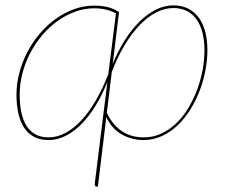

<svg xmlns="http://www.w3.org/2000/svg" viewBox="-20 -517 850 717"><path d="M401 -278.5Q420.5 -326.5 446 -366.8Q471.5 -407 500.8 -436Q530 -465 562.2 -481Q594.5 -497 627.5 -497Q660 -497 684 -484.2Q708 -471.5 723.8 -449Q739.5 -426.5 747 -395.8Q754.5 -365 754.5 -329Q754.5 -293.5 747.2 -254.8Q740 -216 725.8 -178.8Q711.5 -141.5 690.8 -108Q670 -74.5 643.5 -49.2Q617 -24 584.8 -9Q552.5 6 515.5 6Q472.5 6 435.2 -14.8Q398 -35.5 377 -79.5L345.5 180H343.5Q337.5 180 335.2 176.8Q333 173.5 334.5 163L381 -210.5Q361.5 -162.5 337.2 -122.8Q313 -83 285 -54.5Q257 -26 225.8 -10Q194.5 6 161.5 6Q129 6 106.2 -6.5Q83.5 -19 69.2 -41.5Q55 -64 48.2 -95Q41.5 -126 41.5 -163Q41.5 -205 52.5 -246Q63.5 -287 83 -324Q102.5 -361 129.5 -392.5Q156.5 -424 188.8 -447Q221 -470 257.2 -483Q293.5 -496 331.5 -496Q358.5 -496 381 -490.8Q403.5 -485.5 424.5 -472ZM627.5 -487Q595 -487 563 -470.5Q531 -454 501.2 -423Q471.5 -392 445 -347.8Q418.5 -303.5 397.5 -248.5L379 -95.5Q391 -70.5 406.2 -53Q421.5 -35.5 439.2 -24.5Q457 -13.5 476.5 -8.8Q496 -4 516.5 -4Q552.5 -4 583.2 -18.5Q614 -33 639.2 -57.5Q664.5 -82 684 -114.8Q703.5 -147.5 716.8 -183.5Q730 -219.5 736.8 -257Q743.5 -294.5 743.5 -329Q743.5 -365.5 736 -394.8Q728.5 -424 714 -444.5Q699.5 -465 677.8 -476Q656 -487 627.5 -487ZM161.5 -4Q193.5 -4 224.5 -20.5Q255.5 -37 284 -67.8Q312.5 -98.5 338 -142.2Q363.5 -186 384.5 -240.5L413 -467Q394.5 -477 374.5 -481.5Q354.5 -486 331.5 -486Q295.5 -486 261 -473.5Q226.5 -461 195.5 -439Q164.5 -417 138.5 -386.5Q112.5 -356 93.5 -320Q74.5 -284 64 -244Q53.5 -204 53.5 -163Q53.5 -126.5 59.8 -97.2Q66 -68 79 -47.2Q92 -26.5 112.5 -15.2Q133 -4 161.5 -4Z"/></svg>

Font: Lato Hairline
Style: Italic
Weight: 100
Italic angle: -7°
Designer: Lukasz Dziedzic
Foundry: tyPoland Lukasz Dziedzic
Version: Version 2.007; 2014-02-27